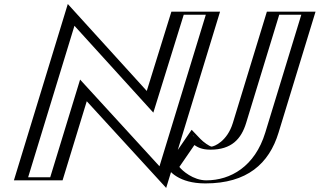

<svg xmlns="http://www.w3.org/2000/svg" viewBox="-20 -882 1563 939"><path d="M73 0 325.2 -825 711.3 -400 843.2 -825H1031.2L779 0L390.6 -424L261 0ZM1498.2 -825 1317.2 -233C1267.7 -71 1149.4 15 984.4 15C866.4 15 815.6 -64 815.6 -64L923.6 -221C923.6 -221 965.4 -165 1013.4 -165C1067.4 -165 1118.5 -198 1143.9 -281L1310.2 -825ZM92.6 -15 330.5 -793.2 716.5 -368.3 853.6 -810H1011.6L773.7 -31.7L385.3 -455.7L250.6 -15ZM1478.6 -810H1320.6L1158.9 -281C1131.6 -191.8 1071.2 -150 1008.9 -150C969.2 -150 939.4 -177.8 922.3 -195.8L834.4 -68C849.3 -49.8 898.5 0 989 0C1147.3 0 1255.1 -78.8 1302.2 -233ZM92.6 -15H250.6L385.3 -455.7L773.7 -31.7L1011.6 -810H853.6L716.5 -368.3L330.5 -793.2ZM1478.6 -810 1302.2 -233C1255.1 -78.8 1147.3 0 989 0C898.5 0 849.3 -49.8 834.4 -68L922.3 -195.8C939.4 -177.8 969.2 -150 1008.9 -150C1071.2 -150 1131.6 -191.8 1158.9 -281L1320.6 -810ZM390.6 -424 779 0 1031.2 -825H843.2L711.3 -400L325.2 -825L73 0H261ZM1498.2 -825H1310.2L1143.9 -281C1118.6 -198.2 1067.2 -165 1013.4 -165C980.4 -165 952.2 -189.7 935.2 -207.5L923.1 -220.3L815.3 -63.7L821 -56.8C836.8 -37.5 888.2 15 984.4 15C1149.3 15 1267.7 -71.1 1317.2 -233ZM117.6 -15 344.1 -755.9 729.9 -331.1 878.6 -810H986.6L760 -68.8L371.7 -492.8L225.6 -15ZM1453.6 -810 1277.2 -233C1226.7 -67.9 1107.5 0 989 0C924.4 0 870.8 -47.8 857.2 -65.7L930.7 -172.6C944.7 -163.5 964.6 -150 1008.9 -150C1112.7 -150 1159.9 -202.4 1183.9 -281L1345.6 -810ZM48 0H286L404.3 -386.9L792.7 37.1L1056.2 -825H818.2L697.8 -437.2L311.6 -862.4ZM1523.2 -825H1285.2L1118.9 -281C1091.1 -190.2 1027.4 -165.5 1014.4 -165C1003.1 -167.1 975.6 -186.3 960.4 -202.2L917.3 -247.3L792.6 -66C808.6 -46.5 852.8 15 984.4 15C1188.7 15 1296.1 -81.9 1342.2 -233Z"/></svg>

Font: Hussar Outliner
Style: Obl
Weight: 700
Foundry: Cannot Into Space Fonts
Version: Version 0.92